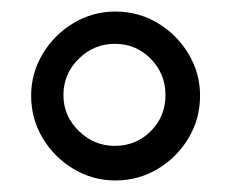

<svg xmlns="http://www.w3.org/2000/svg" viewBox="-20 -702 402 333"><path d="M34 -536Q34 -575 54 -608.5Q74 -642 107.5 -662Q141 -682 180 -682Q220 -682 253.5 -662Q287 -642 307 -608.5Q327 -575 327 -536Q327 -496 307 -462.5Q287 -429 253.5 -409Q220 -389 180 -389Q141 -389 107.5 -409Q74 -429 54 -462.5Q34 -496 34 -536ZM267 -537Q267 -574 241.5 -600Q216 -626 179 -626Q143 -626 116.5 -600Q90 -574 90 -537Q90 -501 116.5 -475Q143 -449 179 -449Q216 -449 241.5 -474.5Q267 -500 267 -537Z"/></svg>

Font: Ibarra Real Nova SemiBold
Style: Regular
Weight: 600
Designer: Jose Maria Ribagorda & Octavio Pardo
Foundry: Jose Maria Ribagorda
Version: Version 1.014